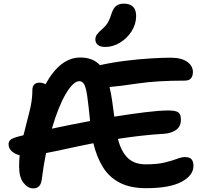

<svg xmlns="http://www.w3.org/2000/svg" viewBox="-20 -1027 1123 1055"><path d="M161 8Q133 8 109 -22.5Q85 -53 85 -112Q85 -142 88 -174Q62 -180 44.5 -196Q27 -212 27 -235Q27 -249 38 -259Q49 -269 86 -278Q97 -281 109 -284Q125 -350 141.5 -412Q158 -474 158 -534Q158 -552 168 -562.5Q178 -573 198 -573Q214 -573 230 -564Q311 -711 421 -711Q491 -711 529 -669Q597 -684 669.5 -693Q742 -702 807 -706Q872 -710 917 -710Q977 -710 1008.5 -687.5Q1040 -665 1040 -631Q1040 -611 1030 -597.5Q1020 -584 995 -584Q843 -584 738.5 -568.5Q634 -553 582 -549Q590 -515 596 -474.5Q602 -434 608 -386Q701 -401 779.5 -410.5Q858 -420 904 -420Q946 -420 960 -409.5Q974 -399 974 -370Q974 -332 948 -313.5Q922 -295 883 -292Q814 -288 750 -280.5Q686 -273 628 -264Q645 -196 681 -160Q717 -124 781 -124Q844 -124 885 -134Q926 -144 952 -154Q978 -164 996 -164Q1023 -164 1033 -151Q1043 -138 1043 -116Q1043 -63 977.5 -28Q912 7 783 7Q695 7 637 -23.5Q579 -54 545 -109.5Q511 -165 493 -240Q416 -225 351 -210.5Q286 -196 233 -186Q219 -117 210 -44Q204 10 161 8ZM416 -581Q383 -581 342 -512Q301 -443 265 -320Q368 -342 475 -362Q466 -454 459 -501Q452 -548 442 -564.5Q432 -581 416 -581ZM559 -769Q531 -769 517.5 -780.5Q504 -792 504 -810Q504 -826 513 -838Q522 -850 539 -865Q563 -886 573.5 -904.5Q584 -923 593 -953Q604 -985 620.5 -996Q637 -1007 660 -1007Q728 -1007 728 -939Q728 -894 703 -855Q678 -816 639 -792.5Q600 -769 559 -769Z"/></svg>

Font: Shantell Sans Normal
Style: Regular
Weight: 600
Designer: Stephen Nixon, Anya Danilova, Shantell Martin
Foundry: Arrow Type
Version: Version 1.009;[a7da0bfa3]